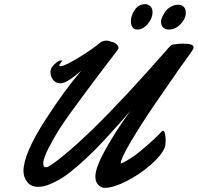

<svg xmlns="http://www.w3.org/2000/svg" viewBox="-20 -904 958 931"><path d="M907.7 -651.9Q889.6 -627.4 844.2 -563Q798.8 -498.5 731.2 -399.4Q663.6 -300.3 614.5 -217.3Q565.4 -134.3 565.4 -111.8Q565.4 -111.3 565.9 -111.3Q568.8 -111.3 582.5 -118.4Q596.2 -125.5 619.1 -140.4Q642.1 -155.3 662.6 -172.9Q737.3 -235.8 763.7 -266.1Q767.1 -270 770 -270Q776.4 -270 779.8 -255.9Q783.2 -241.7 783.2 -223.1Q783.2 -200.7 778.8 -189Q764.2 -151.4 710.7 -104.7Q657.2 -58.1 593.5 -25.6Q529.8 6.8 488.8 6.8Q469.2 6.8 455.8 -8.3Q442.4 -23.4 442.4 -47.9Q442.4 -91.3 492.2 -180.7Q542 -270 612.8 -367.2Q579.6 -328.6 556.9 -303Q534.2 -277.3 495.1 -234.9Q456.1 -192.4 426.5 -163.6Q397 -134.8 358.4 -100.8Q319.8 -66.9 288.8 -46.4Q257.8 -25.9 225.1 -12Q192.4 2 166.5 2Q129.9 2 111.8 -21.7Q93.8 -45.4 93.8 -74.2Q93.8 -158.7 201.7 -325.2Q291.5 -464.8 374.5 -562Q304.2 -500 274.4 -500Q251 -500 237.8 -516.4Q224.6 -532.7 224.6 -556.2Q224.6 -574.2 244.1 -592.5Q263.7 -610.8 272.5 -610.8Q281.7 -610.8 281.7 -608.9Q281.7 -607.9 274.4 -598.9Q267.1 -589.8 267.1 -586.9Q267.1 -583 273.4 -583Q292.5 -583 356.4 -621.6Q420.4 -660.2 465.8 -696.8Q478 -707 494.6 -707Q509.8 -707 524.4 -699.2Q525.4 -701.7 532.7 -698.2Q540 -694.8 547.4 -687.5Q554.7 -680.2 554.7 -672.9Q554.7 -667.5 550.8 -662.1Q485.8 -578.1 397.9 -460.2Q310.1 -342.3 274.4 -288.1Q243.7 -240.7 216.6 -188Q189.5 -135.3 189.5 -109.9Q189.5 -92.8 203.6 -92.8Q218.3 -92.8 285.4 -147.5Q352.5 -202.1 435.5 -283.2Q579.1 -422.9 799.8 -674.8Q813 -689.9 824.7 -689H829.1Q831.1 -689 840.1 -690.7Q849.1 -692.4 869.6 -692.4Q918.5 -692.4 918.5 -674.3Q918.5 -666.5 907.7 -651.9ZM880.9 -842.8Q880.9 -813.5 855.7 -787.1Q830.6 -760.7 797.9 -760.7Q779.8 -760.7 770.3 -771.5Q760.7 -782.2 760.7 -799.8Q760.7 -807.6 766.1 -820.3Q771.5 -833 781 -846.9Q790.5 -860.8 807.4 -870.8Q824.2 -880.9 843.8 -880.9Q858.9 -880.9 869.9 -871.8Q880.9 -862.8 880.9 -842.8ZM719.7 -843.8Q719.7 -815.9 696.8 -788.3Q673.8 -760.7 644.5 -760.7Q630.4 -760.7 622.6 -771.7Q614.7 -782.7 614.7 -801.8Q614.7 -827.6 633.3 -855.7Q651.9 -883.8 684.6 -883.8Q698.2 -883.8 709 -873.5Q719.7 -863.3 719.7 -843.8Z"/></svg>

Font: Yellowtail
Style: Regular
Weight: 400
Designer: Astigmatic (AOETI)
Foundry: Astigmatic (AOETI)
Version: Version 1.000